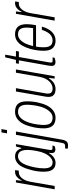

<svg xmlns="http://www.w3.org/2000/svg" viewBox="812 -1574 945 2608"><g transform="rotate(-90 1284.0 -270.5)"><path d="M16 0 109 -526H141L132 -449H137Q150 -476 167.5 -496Q185 -516 206.5 -527Q228 -538 252 -538Q260 -538 266.5 -537.5Q273 -537 277 -535L269 -487H247Q225 -487 205 -476.5Q185 -466 168 -445.5Q151 -425 138.5 -396.5Q126 -368 119 -331L61 0Z M376 12Q337 12 310 -4.5Q283 -21 269 -56.5Q255 -92 255 -147Q255 -193 262 -242Q269 -291 283 -336Q299 -400 324 -445.5Q349 -491 384.5 -514.5Q420 -538 463 -538Q495 -538 516 -527Q537 -516 551 -496.5Q565 -477 573 -451H578L598 -526H630L610 -410Q606 -384 598.5 -343Q591 -302 583 -255Q575 -208 567.5 -165Q560 -122 555 -91.5Q550 -61 550 -53Q550 -41 554.5 -35.5Q559 -30 572 -30H610L605 -3Q596 2 583.5 6Q571 10 558 10Q537 10 523 -1Q509 -12 508 -39Q508 -47 509 -56Q510 -65 512 -75L507 -77Q486 -39 451.5 -13.5Q417 12 376 12ZM382 -28Q405 -28 427.5 -41.5Q450 -55 470.5 -80Q491 -105 507.5 -143Q524 -181 534 -231Q540 -257 543.5 -281Q547 -305 549 -327Q551 -349 551 -370Q551 -411 542 -439.5Q533 -468 514 -483Q495 -498 464 -498Q435 -498 409 -479.5Q383 -461 363 -424Q343 -387 329 -333Q320 -299 313.5 -266.5Q307 -234 304 -204Q301 -174 301 -146Q301 -85 321.5 -56.5Q342 -28 382 -28Z M776 -647 789 -723H834L821 -647ZM612 182Q604 182 595.5 181Q587 180 578.5 178.5Q570 177 566 175L572 142H603Q625 142 634 132Q643 122 647 97L756 -526H801L690 102Q686 128 676 146.5Q666 165 650 173.5Q634 182 612 182Z M987 12Q942 12 910 -4.5Q878 -21 861 -57Q844 -93 844 -150Q844 -194 850.5 -239Q857 -284 869 -326Q885 -393 913 -440Q941 -487 980 -512.5Q1019 -538 1068 -538Q1115 -538 1147 -521.5Q1179 -505 1195 -469Q1211 -433 1211 -374Q1211 -330 1205.5 -284Q1200 -238 1187 -197Q1171 -131 1142.5 -84.5Q1114 -38 1075 -13Q1036 12 987 12ZM987 -28Q1029 -28 1062 -57.5Q1095 -87 1118.5 -138Q1142 -189 1153 -255Q1157 -279 1159.5 -300.5Q1162 -322 1163.5 -341.5Q1165 -361 1165 -378Q1165 -420 1153.5 -446.5Q1142 -473 1121.5 -485.5Q1101 -498 1069 -498Q1029 -498 997 -471.5Q965 -445 942 -398Q919 -351 906 -288Q901 -261 897.5 -236.5Q894 -212 892 -190Q890 -168 890 -148Q890 -106 901 -79.5Q912 -53 934 -40.5Q956 -28 987 -28Z M1377 12Q1346 12 1322 2.5Q1298 -7 1284.5 -28.5Q1271 -50 1271 -84Q1271 -95 1272.5 -106Q1274 -117 1276 -130L1345 -526H1390L1321 -134Q1319 -123 1317.5 -112.5Q1316 -102 1316 -93Q1316 -70 1324 -55.5Q1332 -41 1348 -34.5Q1364 -28 1388 -28Q1412 -28 1436 -39.5Q1460 -51 1482 -73.5Q1504 -96 1520.5 -130.5Q1537 -165 1545 -212L1600 -526H1644L1552 0H1520L1529 -78H1523Q1501 -43 1477 -23.5Q1453 -4 1427.5 4Q1402 12 1377 12Z M1746 11Q1726 11 1714 4.5Q1702 -2 1697 -13.5Q1692 -25 1692 -41Q1692 -52 1694 -65Q1696 -78 1698 -93L1768 -486H1721L1728 -526H1774L1809 -672H1845L1819 -526H1895L1888 -486H1813L1742 -85Q1741 -78 1739.5 -67.5Q1738 -57 1738 -52Q1738 -39 1743.5 -33.5Q1749 -28 1762 -28H1808L1803 -2Q1795 2 1784.5 5Q1774 8 1764 9.5Q1754 11 1746 11Z M2037 12Q1992 12 1961 -5Q1930 -22 1914 -58Q1898 -94 1898 -149Q1898 -195 1904.5 -241Q1911 -287 1923 -329Q1940 -390 1966.5 -437.5Q1993 -485 2032 -511.5Q2071 -538 2121 -538Q2167 -538 2198 -520.5Q2229 -503 2244 -467.5Q2259 -432 2259 -377Q2259 -347 2255 -315.5Q2251 -284 2245 -253H1954Q1950 -226 1947.5 -200Q1945 -174 1945 -150Q1945 -107 1955.5 -80Q1966 -53 1987 -40.5Q2008 -28 2039 -28Q2064 -28 2085.5 -38Q2107 -48 2125 -67Q2143 -86 2157 -113Q2171 -140 2182 -174H2226Q2215 -132 2197 -97.5Q2179 -63 2155 -38.5Q2131 -14 2101.5 -1Q2072 12 2037 12ZM1962 -293H2205Q2208 -316 2210.5 -338.5Q2213 -361 2213 -381Q2213 -420 2203.5 -446Q2194 -472 2173.5 -485Q2153 -498 2120 -498Q2082 -498 2050.5 -470.5Q2019 -443 1996.5 -397Q1974 -351 1962 -293Z M2307 0 2400 -526H2432L2423 -449H2428Q2441 -476 2458.5 -496Q2476 -516 2497.5 -527Q2519 -538 2543 -538Q2551 -538 2557.5 -537.5Q2564 -537 2568 -535L2560 -487H2538Q2516 -487 2496 -476.5Q2476 -466 2459 -445.5Q2442 -425 2429.5 -396.5Q2417 -368 2410 -331L2352 0Z"/></g></svg>

Font: Archivo Condensed Thin
Style: Italic
Weight: 250
Width: 3
Italic angle: -10°
Designer: Hector Gatti
Foundry: Omnibus-Type
Version: Version 2.001